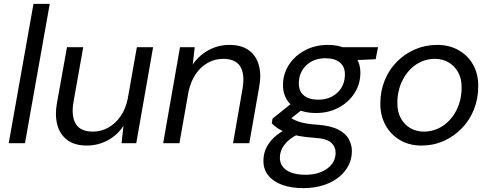

<svg xmlns="http://www.w3.org/2000/svg" viewBox="-20 -740 2536 992"><path d="M25 0 153 -720H237L109 0Z M429 12Q365 12 327 -17Q289 -46 276 -95.5Q263 -145 274 -206L326 -496H410L360 -215Q347 -142 371 -101Q395 -60 460 -60Q502 -60 538.5 -80Q575 -100 602 -138Q629 -176 640 -230L687 -496H771L684 0H608L618 -90Q587 -42 536.5 -15Q486 12 429 12Z M823 0 910 -496H986L976 -407Q1008 -454 1058 -481Q1108 -508 1165 -508Q1228 -508 1266 -480Q1304 -452 1317.5 -403Q1331 -354 1319 -290L1268 0H1184L1233 -281Q1246 -355 1222 -395.5Q1198 -436 1133 -436Q1091 -436 1054.5 -416Q1018 -396 992 -358.5Q966 -321 954 -266L907 0Z M1546 232Q1485 232 1439 215.5Q1393 199 1367 167.5Q1341 136 1341 91Q1341 55 1355.5 24.5Q1370 -6 1398.5 -32Q1427 -58 1469 -79L1519 -46Q1474 -24 1450 7Q1426 38 1426 75Q1426 102 1441.5 122Q1457 142 1487 152.5Q1517 163 1558 163Q1626 163 1670 131.5Q1714 100 1714 48Q1714 20 1692 -2Q1670 -24 1605 -28Q1560 -31 1525 -37.5Q1490 -44 1463.5 -53.5Q1437 -63 1417.5 -75.5Q1398 -88 1384 -103L1388 -127L1495 -213L1558 -187L1448 -100L1466 -142Q1480 -132 1493.5 -124.5Q1507 -117 1523.5 -111.5Q1540 -106 1562.5 -102Q1585 -98 1617 -96Q1687 -91 1726.5 -71Q1766 -51 1782 -21.5Q1798 8 1798 40Q1798 95 1766 138.5Q1734 182 1677 207Q1620 232 1546 232ZM1612 -156Q1557 -156 1519 -174.5Q1481 -193 1461.5 -225.5Q1442 -258 1442 -299Q1442 -358 1473 -405.5Q1504 -453 1556.5 -480.5Q1609 -508 1674 -508Q1729 -508 1766.5 -489Q1804 -470 1823 -438Q1842 -406 1842 -365Q1842 -306 1811.5 -258.5Q1781 -211 1729 -183.5Q1677 -156 1612 -156ZM1624 -225Q1685 -225 1723.5 -261.5Q1762 -298 1762 -356Q1762 -396 1735.5 -417.5Q1709 -439 1662 -439Q1601 -439 1562.5 -402.5Q1524 -366 1524 -308Q1524 -268 1550.5 -246.5Q1577 -225 1624 -225ZM1740 -426 1727 -496H1933L1921 -434Z M2157 12Q2095 12 2047 -16Q1999 -44 1972 -93Q1945 -142 1945 -204Q1945 -269 1967.5 -324.5Q1990 -380 2030.5 -421Q2071 -462 2124.5 -485Q2178 -508 2239 -508Q2301 -508 2349 -481Q2397 -454 2424 -406.5Q2451 -359 2451 -295Q2451 -230 2428.5 -174Q2406 -118 2365.5 -76.5Q2325 -35 2272 -11.5Q2219 12 2157 12ZM2168 -60Q2224 -60 2268.5 -90Q2313 -120 2339 -172Q2365 -224 2365 -289Q2365 -336 2346 -368.5Q2327 -401 2296 -418.5Q2265 -436 2228 -436Q2173 -436 2129 -406Q2085 -376 2059 -324Q2033 -272 2033 -207Q2033 -161 2051.5 -128Q2070 -95 2101 -77.5Q2132 -60 2168 -60Z"/></svg>

Font: DM Sans 24pt
Style: Italic
Weight: 400
Italic angle: -10°
Designer: Colophon Foundry, Jonny Pinhorn
Foundry: Colophon Foundry
Version: Version 4.004;gftools[0.9.30]